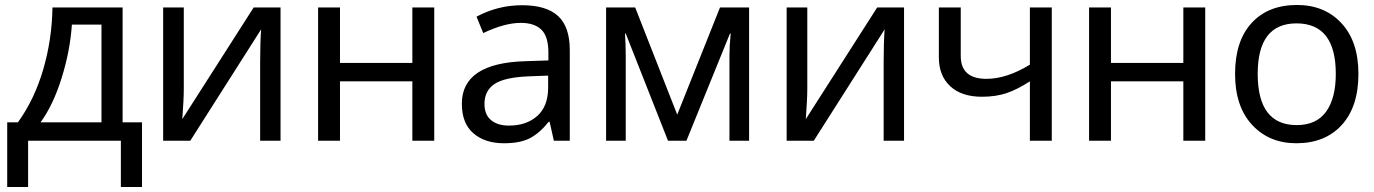

<svg xmlns="http://www.w3.org/2000/svg" viewBox="-20 -566 5526 772"><path d="M473 -536V-74H551V186H466V0H93V186H9V-74H52Q119 -167 154 -287.5Q189 -408 191 -536ZM388 -467H269Q262 -362 228 -253Q194 -144 143 -74H388Z M719 -536V-209Q719 -168 713 -87L1000 -536H1108V0H1026V-316Q1026 -396 1030 -448L745 0H636V-536Z M1347 -536V-313H1638V-536H1726V0H1638V-239H1347V0H1259V-536Z M2079 -545Q2177 -545 2224 -501.5Q2271 -458 2271 -365V0H2207L2190 -76H2186Q2149 -30 2110 -10Q2071 10 2006 10Q1930 10 1883.5 -30Q1837 -70 1837 -149Q1837 -313 2094 -320L2185 -323V-355Q2185 -419 2157 -446.5Q2129 -474 2074 -474Q2009 -474 1923 -433L1896 -499Q1982 -545 2079 -545ZM2184 -262 2105 -259Q2008 -255 1968 -228Q1928 -201 1928 -148Q1928 -105 1954.5 -83Q1981 -61 2026 -61Q2097 -61 2140.5 -100Q2184 -139 2184 -214Z M2992 -536V0H2913V-342Q2913 -381 2918 -431H2915L2740 0H2666L2496 -431H2493Q2496 -386 2496 -339V0H2417V-536H2534L2703 -105L2875 -536Z M3226 -536V-209Q3226 -168 3220 -87L3507 -536H3615V0H3533V-316Q3533 -396 3537 -448L3252 0H3143V-536Z M3843 -536V-341Q3843 -249 3946 -249Q4028 -249 4121 -306V-536H4209V0H4121V-239Q4072 -207 4028.5 -192Q3985 -177 3928 -177Q3846 -177 3800.5 -219.5Q3755 -262 3755 -335V-536Z M4447 -536V-313H4738V-536H4826V0H4738V-239H4447V0H4359V-536Z M5442 -269Q5442 -137 5375 -63.5Q5308 10 5192 10Q5083 10 5014.5 -64Q4946 -138 4946 -269Q4946 -401 5012.5 -473.5Q5079 -546 5195 -546Q5306 -546 5374 -472.5Q5442 -399 5442 -269ZM5037 -269Q5037 -63 5194 -63Q5273 -63 5312 -117Q5351 -171 5351 -269Q5351 -472 5193 -472Q5037 -472 5037 -269Z"/></svg>

Font: Advent Sans Logo
Style: Regular
Weight: 400
Designer: Types & Symbols
Foundry: Types & Symbols
Version: Version 1.002